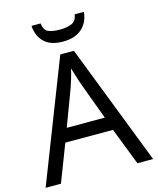

<svg xmlns="http://www.w3.org/2000/svg" viewBox="-132 -1010 904 1101"><g transform="rotate(-15 319.5 -459.0)"><path d="M545 0 459 -221H176L91 0H0L279 -717H360L638 0ZM352 -517Q349 -525 342 -546Q335 -567 328.5 -589.5Q322 -612 318 -624Q311 -593 302 -563.5Q293 -534 287 -517L206 -301H432ZM473 -918Q468 -858 427.5 -821Q387 -784 315 -784Q241 -784 203.5 -820.5Q166 -857 162 -918H216Q221 -877 246 -866Q271 -855 317 -855Q356 -855 384.5 -867Q413 -879 418 -918Z"/></g></svg>

Font: Noto Sans Old Hungarian
Style: Regular
Weight: 400
Designer: Monotype Design Team
Foundry: Monotype Imaging Inc.
Version: Version 2.005; ttfautohint (v1.8.4.7-5d5b)